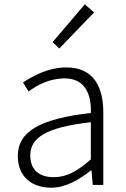

<svg xmlns="http://www.w3.org/2000/svg" viewBox="-20 -861 587 894"><path d="M256 -635 418 -803 375 -841 225 -665ZM218 13C286 13 348 -24 404 -68H406L412 0H461V-338C461 -456 416 -547 289 -547C202 -547 128 -504 87 -477L113 -435C150 -463 209 -496 281 -496C381 -496 406 -414 403 -335C168 -308 63 -250 63 -134C63 -35 132 13 218 13ZM230 -36C170 -36 121 -64 121 -137C121 -219 192 -268 403 -292V-119C339 -63 290 -36 230 -36Z"/></svg>

Font: Spoqa Han Sans Neo Light
Style: Regular
Weight: 300
Designer: [Spoqa Han Sans Neo] Dong-huui Kim ___ Younghwa Kang ___ Yujin Lee ___ [Noto Sans] Ryoko NISHIZUKA ____ (kana & ideograp
Foundry: Spoqa (http://www.spoqa-han-sans.com)
Version: Version 1.100;hotconv 1.0.109;makeotfexe 2.5.65596